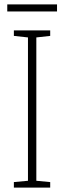

<svg xmlns="http://www.w3.org/2000/svg" viewBox="-20 -852 291 872"><path d="M239 -832H13V-800H239ZM208 0V-25L145 -31V-682L208 -689V-714H43V-689L107 -682V-31L43 -25V0Z"/></svg>

Font: Noto Sans Myanmar UI Condensed ExtraLight
Style: Regular
Weight: 200
Width: 3
Designer: Monotype Design Team
Foundry: Monotype Imaging Inc.
Version: Version 2.103